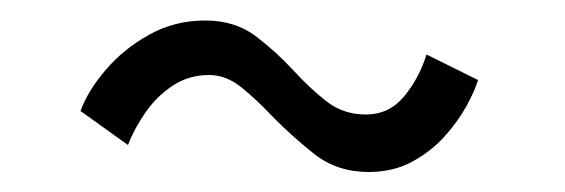

<svg xmlns="http://www.w3.org/2000/svg" viewBox="-20 -476 565 192"><path d="M60.5 -365Q68 -385.5 85.8 -406.2Q103.5 -427 129 -441.2Q154.5 -455.5 185 -455.5Q215 -455.5 235.5 -440Q256 -424.5 273.5 -405.5Q289 -388.5 306 -375Q323 -361.5 346 -361.5Q369 -361.5 384 -379.5Q399 -397.5 406.5 -421.5L458 -396Q455 -385.5 446.5 -370Q438 -354.5 424.5 -339.5Q411 -324.5 392 -314.2Q373 -304 348.5 -304Q317 -304 294 -322.2Q271 -340.5 251.5 -360.5Q236.5 -376.5 221.2 -388.8Q206 -401 189 -401Q169 -401 153 -390.5Q137 -380 125.8 -364Q114.5 -348 108 -331Z"/></svg>

Font: Grandstander Thin Light
Style: Regular
Weight: 300
Version: Version 1.200